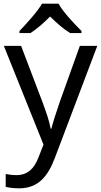

<svg xmlns="http://www.w3.org/2000/svg" viewBox="-20 -786 550 1046"><path d="M299 -766H209C183 -721 123 -656 86 -617V-606H146C181 -628 217 -660 253 -696C289 -660 327 -627 362 -606H424V-617C386 -655 323 -721 299 -766ZM1 -536 217 2 189 73C167 131 131 168 70 168C47 168 25 165 11 162V232C28 236 52 240 84 240C188 240 241 175 279 74L510 -536H415L306 -232C287 -177 268 -118 260 -85H256C248 -129 231 -177 211 -231L95 -536Z"/></svg>

Font: Noto Sans Bhaiksuki
Style: Regular
Weight: 400
Designer: Monotype Design Team
Foundry: Monotype Imaging Inc.
Version: Version 2.002